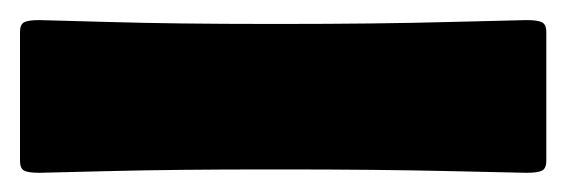

<svg xmlns="http://www.w3.org/2000/svg" viewBox="-30 155 572 194"><path d="M243.2 326.2Q146 326.2 79.6 327.9Q13.2 329.6 9.8 329.6Q-1.5 329.6 -5.6 327.4Q-9.8 325.2 -9.8 317.4V187.5Q-9.8 179.7 -5.6 177.5Q-1.5 175.3 9.8 175.3Q13.2 175.3 79.6 177.2Q146 179.2 243.2 179.2H253.4Q350.6 179.2 424.6 177.2Q498.5 175.3 502 175.3Q513.2 175.3 517.6 177.5Q522 179.7 522 187.5V317.4Q522 325.2 517.6 327.4Q513.2 329.6 502 329.6Q498.5 329.6 424.6 327.9Q350.6 326.2 253.4 326.2Z"/></svg>

Font: Cooper* Black
Style: Regular
Weight: 900
Designer: Owen Earl
Foundry: indestructible type*
Version: Version 0.001